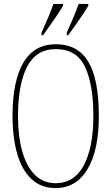

<svg xmlns="http://www.w3.org/2000/svg" viewBox="-20 -951 570 981"><path d="M264 10Q190 10 141 -36Q92 -82 68 -165Q44 -248 44 -359Q44 -537 99.5 -631Q155 -725 265 -725Q377 -725 431 -636Q485 -547 485 -358Q485 -183 427 -86.5Q369 10 264 10ZM264 -15Q360 -15 408.5 -107Q457 -199 457 -358Q457 -520 414 -610Q371 -700 265 -700Q165 -700 118.5 -610Q72 -520 72 -358Q72 -256 93.5 -178.5Q115 -101 158 -58Q201 -15 264 -15ZM321 -784Q341 -828 355.5 -862.5Q370 -897 382 -931H431V-921Q421 -904 403.5 -877.5Q386 -851 366 -823Q346 -795 328 -771H321ZM192 -784Q212 -828 226.5 -862.5Q241 -897 253 -931H302V-921Q292 -904 274.5 -877.5Q257 -851 237 -823Q217 -795 200 -771H192Z"/></svg>

Font: Noto Serif Myanmar ExtraCondensed Thin
Style: Regular
Weight: 100
Width: 2
Designer: Ben Mitchell and the Monotype Design Team
Foundry: Monotype Imaging Inc.
Version: Version 2.106; ttfautohint (v1.8.4.7-5d5b)